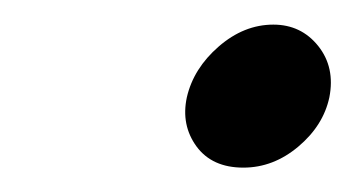

<svg xmlns="http://www.w3.org/2000/svg" viewBox="-20 -374 293 156"><path d="M177.7 -237.8Q152.3 -237.8 139.6 -255.1Q127 -272.5 131.8 -294.9Q137.2 -318.4 157.7 -336.2Q178.2 -354 202.1 -354Q224.6 -354 238.5 -336.7Q252.4 -319.3 247.6 -294.9Q242.7 -272 222.4 -254.9Q202.1 -237.8 177.7 -237.8Z"/></svg>

Font: Linux Biolinum G
Style: Italic
Weight: 400
Italic angle: -12°
Designer: Philipp H. Poll
Foundry: Philipp H. Poll
Version: Version 0.5.1